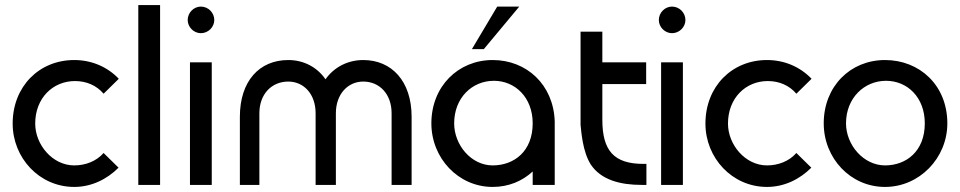

<svg xmlns="http://www.w3.org/2000/svg" viewBox="-20 -730 3790 758"><path d="M389 -126C360 -93 317 -77 273 -77C187 -77 119 -159 119 -242C119 -343 189 -410 276 -410C321 -410 361 -393 389 -360L449 -419C404 -466 342 -493 273 -493C135 -493 30 -389 30 -242C30 -107 135 8 273 8C341 8 402 -22 448 -68Z M526 0H612V-710H526Z M730 0H816V-484H730ZM826 -651C826 -680 802 -704 773 -704C745 -704 721 -680 721 -651C721 -623 745 -599 773 -599C802 -599 826 -623 826 -651Z M1118 -493C1004 -493 927 -410 927 -269V0H1004V-283C1004 -358 1052 -408 1118 -408C1180 -408 1226 -358 1226 -283V0H1306V-283C1306 -358 1353 -408 1414 -408C1479 -408 1526 -358 1526 -283V0H1605V-269C1605 -410 1526 -493 1414 -493C1353 -493 1299 -465 1265 -417C1232 -465 1179 -493 1118 -493Z M2170 -243V-251C2165 -396 2059 -493 1925 -493C1789 -493 1683 -389 1683 -243C1683 -106 1789 8 1925 8C1988 8 2042 -15 2083 -53V0H2170V-205ZM1925 -77C1840 -77 1773 -158 1773 -243C1773 -343 1843 -411 1930 -411C2013 -411 2083 -346 2083 -243C2083 -133 2010 -77 1925 -77ZM1843 -536H1890L2030 -704H1943Z M2520 -83C2404 -83 2358 -135 2358 -257V-398H2531V-484H2358V-605H2272V-237C2275 -210 2280 -132 2312 -81C2353 -19 2430 0 2513 0H2532V-83Z M2590 0H2676V-484H2590ZM2686 -651C2686 -680 2662 -704 2633 -704C2605 -704 2581 -680 2581 -651C2581 -623 2605 -599 2633 -599C2662 -599 2686 -623 2686 -651Z M3124 -126C3095 -93 3052 -77 3008 -77C2922 -77 2854 -159 2854 -242C2854 -343 2924 -410 3011 -410C3056 -410 3096 -393 3124 -360L3184 -419C3139 -466 3077 -493 3008 -493C2870 -493 2765 -389 2765 -242C2765 -107 2870 8 3008 8C3076 8 3137 -22 3183 -68Z M3232 -243C3232 -106 3337 8 3474 8C3610 8 3720 -106 3720 -243C3720 -394 3610 -493 3474 -493C3337 -493 3232 -389 3232 -243ZM3320 -243C3320 -343 3392 -411 3478 -411C3562 -411 3631 -346 3631 -243C3631 -133 3558 -77 3474 -77C3389 -77 3320 -158 3320 -243Z"/></svg>

Font: Radis Sans
Style: Regular
Weight: 400
Designer: Gaël Goy
Foundry: Gaël Goy
Version: 1.0